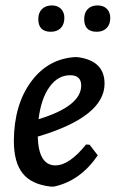

<svg xmlns="http://www.w3.org/2000/svg" viewBox="-20 -680 429 707"><path d="M171 -660Q192 -660 204.5 -647.5Q217 -635 217 -614Q217 -590 203.5 -576.5Q190 -563 167 -563Q121 -563 121 -610Q121 -633 134.5 -646.5Q148 -660 171 -660ZM339 -660Q361 -660 373.5 -647.5Q386 -635 386 -614Q386 -590 372.5 -576.5Q359 -563 336 -563Q290 -563 290 -610Q290 -633 303 -646.5Q316 -660 339 -660ZM340 -108Q276 -14 179 7H166Q96 -1 63.5 -41.5Q31 -82 31 -162Q32 -295 95 -380Q158 -465 260 -470L270 -469Q365 -455 365 -372Q365 -250 119 -177Q122 -71 184 -71Q235 -71 297 -148L310 -147ZM238 -403Q193 -403 162 -359.5Q131 -316 122 -241Q279 -289 279 -365Q279 -403 238 -403Z"/></svg>

Font: Alegreya Sans Medium
Style: Italic
Weight: 500
Italic angle: -7°
Designer: Juan Pablo del Peral
Foundry: Huerta Tipografica
Version: Version 2.007